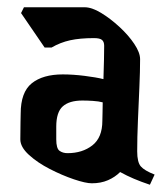

<svg xmlns="http://www.w3.org/2000/svg" viewBox="-20 -514 453 529"><path d="M393 -5Q369 -13 349 -21.5Q329 -30 311 -40Q297 -26 277.5 -17.5Q258 -9 233 -9Q216 -9 183.5 -20Q151 -31 117 -48.5Q83 -66 59.5 -87.5Q36 -109 36 -130Q36 -156 36.5 -176.5Q37 -197 37 -201Q37 -260 67.5 -284.5Q98 -309 153 -309Q181 -309 213 -305Q245 -301 265 -296Q266 -324 266.5 -349.5Q267 -375 267 -388Q267 -399 261 -404Q255 -409 239 -409Q200 -409 173 -403Q146 -397 122 -383H103L38 -478L46 -494H213Q233 -494 258.5 -478.5Q284 -463 309 -440Q334 -417 350 -393Q366 -369 366 -351Q366 -318 364 -273Q362 -228 360 -181.5Q358 -135 358 -97Q358 -67 368 -55.5Q378 -44 406 -33ZM135 -130Q135 -105 144 -98.5Q153 -92 166 -92Q207 -92 234.5 -113.5Q262 -135 262 -181Q262 -190 262.5 -203Q263 -216 263 -232Q252 -235 236 -236Q220 -237 207 -237Q171 -237 153 -221Q135 -205 135 -165Z"/></svg>

Font: Jaini
Style: Regular
Weight: 400
Designer: Maithili Shingre, Girish Dalvi (Devanagari), Taresh Vohra (Latin)
Foundry: Ek Type
Version: Version 2.000; ttfautohint (v1.8.4.7-5d5b)